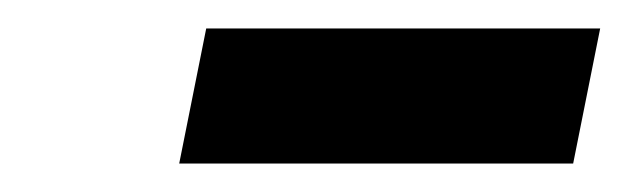

<svg xmlns="http://www.w3.org/2000/svg" viewBox="-20 -623 442 135"><path d="M106 -508 125 -603H402L383 -508Z"/></svg>

Font: Ysabeau Office ExtraBold
Style: Italic
Weight: 800
Italic angle: -12°
Designer: Christian Thalmann (Catharsis Fonts)
Version: Version 2.001;gftools[0.9.30]; featfreeze: tnum,lnum,ss02